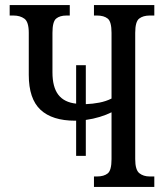

<svg xmlns="http://www.w3.org/2000/svg" viewBox="-20 -734 654 754"><path d="M279 -122V-260H275Q185 -260 139 -303Q93 -346 93 -440V-605Q93 -648 76 -660.5Q59 -673 33 -673H18V-714H254V-673H241Q215 -673 200.5 -661Q186 -649 186 -605V-450Q186 -392 209 -362Q232 -332 279 -327V-478H317V-325Q344 -326 370 -331Q396 -336 418 -347V-605Q418 -649 403 -661Q388 -673 361 -673H349V-714H586V-673H568Q542 -673 526.5 -661Q511 -649 511 -605V-109Q511 -67 527 -54Q543 -41 568 -41H586V0H349V-41H361Q388 -41 403 -53Q418 -65 418 -109V-293Q398 -283 372 -275Q346 -267 317 -263V-122Z"/></svg>

Font: Noto Serif ExtraCondensed
Style: Regular
Weight: 400
Width: 2
Designer: Monotype Design Team
Foundry: Monotype Imaging Inc.
Version: Version 2.015